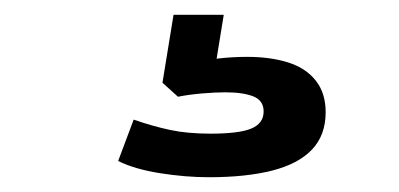

<svg xmlns="http://www.w3.org/2000/svg" viewBox="-20 -40 540 260"><path d="M263 200Q231 200 196.5 194.5Q162 189 140 178L161 122Q187 131 210.5 136Q234 141 265 141Q304 141 320.5 134Q337 127 337 111Q337 96 323 90.5Q309 85 285 85Q272 85 254 86.5Q236 88 221 91L200 72L215 -20H283L270 60L239 46Q259 41 277.5 39Q296 37 315 37Q346 37 370 44.5Q394 52 407.5 69Q421 86 421 112Q421 143 402.5 162.5Q384 182 348.5 191Q313 200 263 200Z"/></svg>

Font: Nunito Sans 7pt Expanded SemiBold
Style: Regular
Weight: 600
Width: 7
Designer: Vernon Adams
Foundry: Vernon Adams
Version: Version 3.101;gftools[0.9.27]